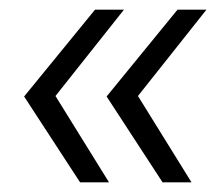

<svg xmlns="http://www.w3.org/2000/svg" viewBox="-20 -467 461 398"><path d="M146 -89 30 -267 177 -447H237L95 -268L206 -89ZM317 -89 201 -267 348 -447H408L266 -268L377 -89Z"/></svg>

Font: Muli Light
Style: Italic
Weight: 300
Italic angle: -4.541°
Designer: Vernon Adams
Foundry: Vernon Adams
Version: Version 2.100; ttfautohint (v1.8.1.43-b0c9)